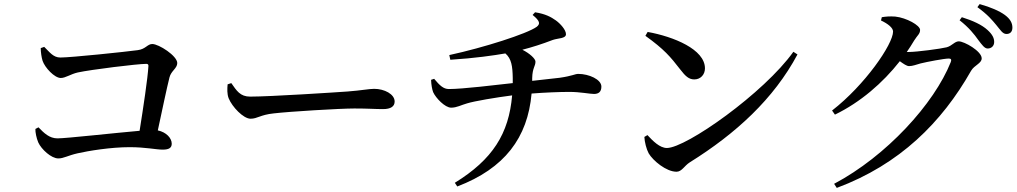

<svg xmlns="http://www.w3.org/2000/svg" viewBox="-20 -851 4970 938"><path d="M153 -221C152 -206 158 -176 167 -155C182 -122 230 -77 265 -77C291 -77 311 -91 359 -102C412 -114 521 -132 613 -132C692 -132 742 -120 775 -120C806 -120 819 -129 819 -149C819 -176 793 -205 751 -214C773 -316 795 -422 808 -473C816 -505 846 -517 846 -543C846 -578 756 -636 724 -636C700 -636 692 -611 653 -606C595 -598 327 -570 275 -570C240 -570 223 -596 196 -622L179 -616C179 -596 183 -570 188 -554C199 -521 246 -470 277 -470C300 -470 325 -489 360 -497C425 -511 651 -539 695 -539C703 -539 706 -535 705 -527C702 -471 680 -325 662 -212C545 -202 304 -175 261 -175C221 -175 195 -201 168 -229Z M1110 -445 1092 -439C1090 -417 1089 -392 1097 -371C1114 -329 1169 -271 1204 -271C1238 -271 1251 -290 1317 -297C1393 -306 1641 -321 1711 -321C1778 -321 1813 -318 1851 -318C1889 -318 1908 -331 1908 -355C1908 -391 1858 -417 1808 -417C1783 -417 1745 -409 1678 -404C1623 -400 1301 -379 1202 -379C1153 -379 1136 -408 1110 -445Z M2086 -461C2087 -435 2091 -415 2096 -401C2109 -372 2154 -325 2184 -325C2212 -325 2233 -338 2262 -346C2297 -357 2404 -375 2482 -385C2466 -198 2387 -72 2202 42L2214 60C2445 -28 2558 -178 2577 -394C2640 -399 2713 -402 2762 -402C2815 -402 2861 -392 2882 -392C2905 -392 2918 -403 2918 -428C2918 -463 2857 -490 2805 -490C2789 -490 2777 -480 2714 -471L2580 -456V-469C2581 -520 2596 -527 2596 -550C2596 -564 2568 -590 2532 -608C2582 -621 2626 -635 2681 -656C2707 -665 2745 -662 2745 -684C2745 -705 2718 -735 2696 -751C2672 -768 2645 -783 2594 -791L2582 -778C2619 -748 2620 -734 2602 -720C2555 -686 2342 -618 2175 -582L2180 -559C2303 -567 2391 -580 2449 -590C2479 -564 2484 -527 2485 -470V-445C2403 -436 2241 -416 2173 -416C2146 -416 2128 -434 2101 -466Z M3144 -695 3133 -676C3225 -610 3255 -574 3303 -512C3329 -478 3346 -463 3372 -463C3403 -463 3424 -487 3424 -517C3424 -610 3271 -672 3144 -695ZM3856 -598C3713 -397 3332 -128 3238 -128C3203 -128 3169 -163 3143 -191L3128 -182C3129 -158 3138 -122 3149 -102C3170 -66 3235 -12 3285 -12C3311 -12 3323 -41 3350 -58C3576 -199 3760 -368 3876 -585Z M4759 -656C4778 -631 4790 -614 4805 -614C4824 -614 4837 -627 4837 -646C4837 -665 4828 -683 4805 -704C4777 -730 4733 -750 4679 -767L4668 -752C4714 -716 4740 -683 4759 -656ZM4847 -729C4868 -704 4878 -685 4897 -685C4915 -685 4926 -696 4926 -716C4926 -738 4916 -758 4889 -778C4863 -797 4820 -816 4766 -831L4755 -816C4806 -779 4827 -753 4847 -729ZM4055 47 4068 67C4376 -48 4581 -253 4724 -505C4740 -533 4776 -541 4776 -566C4776 -601 4691 -649 4664 -649C4644 -649 4631 -627 4605 -620C4578 -613 4459 -597 4419 -597H4410C4423 -616 4435 -634 4446 -653C4462 -679 4475 -685 4475 -705C4475 -727 4409 -764 4354 -770C4326 -772 4307 -770 4288 -767L4284 -751C4318 -735 4343 -715 4343 -697C4343 -635 4205 -435 4045 -311L4059 -291C4183 -351 4293 -446 4376 -552C4394 -539 4410 -528 4421 -528C4438 -528 4456 -535 4477 -541C4509 -549 4593 -565 4615 -565C4625 -565 4630 -561 4625 -548C4544 -344 4310 -88 4055 47Z"/></svg>

Font: Noto Serif SC SemiBold
Style: Regular
Weight: 600
Designer: Ryoko NISHIZUKA 西塚涼子 (kana & ideographs); Frank Grießhammer (Latin, Greek & Cyrillic); Wenlong ZHANG 张文龙 (bopomofo); San
Foundry: Adobe
Version: Version 2.001;hotconv 1.1.0;makeotfexe 2.6.0